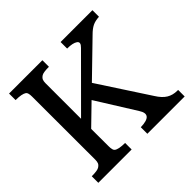

<svg xmlns="http://www.w3.org/2000/svg" viewBox="-175 -923 1114 1114"><g transform="rotate(-45 381.5 -366.0)"><path d="M437.5 -53.7Q543.5 -56.2 497.1 -127.4L347.2 -367.2L227.1 -250.5L227.5 -106.9Q227.5 -75.2 238.3 -67.4Q256.8 -53.7 308.6 -53.7V0H35.2V-53.7Q81.5 -53.7 95.7 -62.7Q109.9 -71.8 113.8 -82Q117.7 -92.3 117.7 -106.9L117.2 -625.5Q117.2 -657.2 106.4 -665Q86.9 -678.7 35.2 -678.7V-732.4H308.6V-678.7Q262.2 -678.7 248.5 -669.7Q234.9 -660.6 231 -650.4Q227.1 -640.1 227.1 -625.5V-333.5L517.6 -624.5Q544.4 -650.4 524.4 -664.6Q504.4 -678.7 458 -678.7V-732.4H719.2V-678.7Q686.5 -676.8 665.3 -666.3Q644 -655.8 619.6 -631.3L418.9 -436.5L621.1 -126.5Q645.5 -87.4 673.1 -70.6Q700.7 -53.7 737.3 -53.7Q740.7 -53.7 743.7 -53.7V0H437.5Z"/></g></svg>

Font: Arbutus Slab
Style: Regular
Weight: 400
Version: Version 1.002; ttfautohint (v0.92) -l 10 -r 16 -G 200 -x 7 -